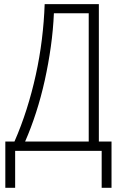

<svg xmlns="http://www.w3.org/2000/svg" viewBox="-20 -734 587 934"><path d="M460.9 -713.9V-45.4H522.5V179.7H474.6V0H53.7V179.7H5.9V-45.4H50.3Q83.5 -121.1 109.4 -202.6Q135.3 -284.2 154.1 -369.6Q172.9 -455.1 183.6 -541.7Q194.3 -628.4 197.3 -713.9ZM411.6 -669.4H242.2Q238.8 -589.8 227.3 -507.3Q215.8 -424.8 197.8 -343.3Q179.7 -261.7 155.3 -186.3Q130.9 -110.8 102.1 -45.4H411.6Z"/></svg>

Font: Open Sans SemiCondensed Light
Style: Regular
Weight: 300
Width: 4
Designer: Monotype Design Team
Foundry: Monotype Imaging Inc.
Version: Version 3.000